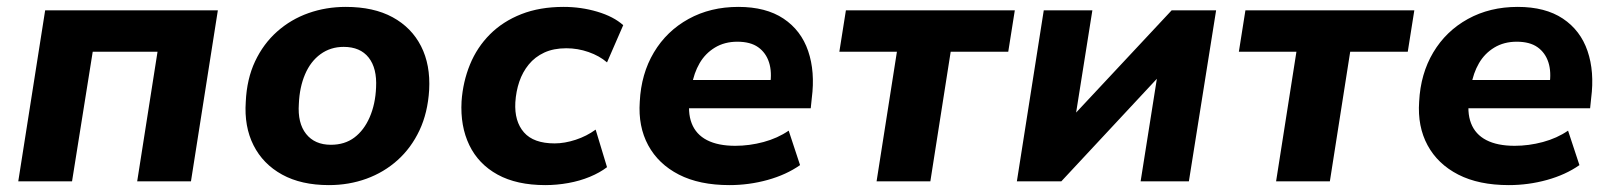

<svg xmlns="http://www.w3.org/2000/svg" viewBox="-20 -526 4683 557"><path d="M33 0 111 -496H612L534 0H378L437 -376H249L189 0Z M934 11Q854 11 798.5 -19.5Q743 -50 715.5 -104.5Q688 -159 693 -231Q696 -297 720 -348Q744 -399 784 -434.5Q824 -470 875 -488Q926 -506 983 -506Q1064 -506 1119 -476Q1174 -446 1201.5 -392Q1229 -338 1225 -265Q1221 -199 1197 -148Q1173 -97 1133.5 -61.5Q1094 -26 1043 -7.5Q992 11 934 11ZM940 -106Q980 -106 1008 -127Q1036 -148 1052.5 -186Q1069 -224 1071 -272Q1074 -328 1049.5 -359Q1025 -390 977 -390Q939 -390 910 -369Q881 -348 865 -310.5Q849 -273 847 -225Q843 -169 868 -137.5Q893 -106 940 -106Z M1562 11Q1479 11 1423.5 -19.5Q1368 -50 1341.5 -105Q1315 -160 1319 -232Q1323 -289 1343.5 -339Q1364 -389 1401.5 -426.5Q1439 -464 1492.5 -485Q1546 -506 1615 -506Q1666 -506 1713 -492Q1760 -478 1788 -453L1741 -345Q1719 -364 1687.5 -375Q1656 -386 1623 -386Q1586 -386 1559 -373.5Q1532 -361 1514 -339Q1496 -317 1486.5 -289Q1477 -261 1475 -229Q1472 -174 1500 -142Q1528 -110 1589 -110Q1618 -110 1650 -120.5Q1682 -131 1708 -150L1741 -41Q1720 -25 1691 -13Q1662 -1 1628.5 5Q1595 11 1562 11Z M2096 11Q2009 11 1949.5 -19.5Q1890 -50 1860.5 -104.5Q1831 -159 1836 -231Q1840 -312 1877 -374Q1914 -436 1977.5 -471Q2041 -506 2122 -506Q2202 -506 2253 -472Q2304 -438 2324.5 -378Q2345 -318 2335 -241L2332 -212H1958L1970 -294H2230L2214 -279Q2220 -317 2211 -345Q2202 -373 2179.5 -389Q2157 -405 2119 -405Q2082 -405 2054 -388Q2026 -371 2009.5 -342.5Q1993 -314 1987 -278L1982 -247Q1974 -201 1986.5 -168.5Q1999 -136 2031 -119.5Q2063 -103 2113 -103Q2154 -103 2195 -114Q2236 -125 2268 -147L2301 -47Q2261 -19 2207 -4Q2153 11 2096 11Z M2523 0 2582 -376H2415L2434 -496H2924L2905 -376H2738L2679 0Z M2930 0 3008 -496H3149L3098 -175H3079L3379 -496H3508L3429 0H3289L3340 -322H3359L3059 0Z M3682 0 3741 -376H3574L3593 -496H4083L4064 -376H3897L3838 0Z M4357 11Q4270 11 4210.5 -19.5Q4151 -50 4121.5 -104.5Q4092 -159 4097 -231Q4101 -312 4138 -374Q4175 -436 4238.5 -471Q4302 -506 4383 -506Q4463 -506 4514 -472Q4565 -438 4585.5 -378Q4606 -318 4596 -241L4593 -212H4219L4231 -294H4491L4475 -279Q4481 -317 4472 -345Q4463 -373 4440.5 -389Q4418 -405 4380 -405Q4343 -405 4315 -388Q4287 -371 4270.5 -342.5Q4254 -314 4248 -278L4243 -247Q4235 -201 4247.5 -168.5Q4260 -136 4292 -119.5Q4324 -103 4374 -103Q4415 -103 4456 -114Q4497 -125 4529 -147L4562 -47Q4522 -19 4468 -4Q4414 11 4357 11Z"/></svg>

Font: Nunito Sans 10pt ExtraBold
Style: Italic
Weight: 800
Italic angle: -9°
Designer: Vernon Adams
Foundry: Vernon Adams
Version: Version 3.101;gftools[0.9.27]